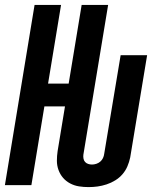

<svg xmlns="http://www.w3.org/2000/svg" viewBox="-22 -755 642 783"><path d="M339 8Q319 8 300 5Q281 2 264 -7Q247 -16 235 -30Q223 -44 216.5 -62Q210 -80 210 -99.5Q210 -119 213 -139L243 -321H159L106 0H-2L119 -735H227L174 -414H258L311 -735H419L318 -124Q317 -116 318.5 -108Q320 -100 325 -94.5Q330 -89 337.5 -86.5Q345 -84 353 -84Q362 -84 371 -87Q380 -90 387 -96Q394 -102 398 -110.5Q402 -119 403 -128L470 -530H578L509 -113Q505 -94 497.5 -76.5Q490 -59 477.5 -44.5Q465 -30 448 -19.5Q431 -9 412.5 -3Q394 3 376 5.5Q358 8 339 8Z"/></svg>

Font: Iosevka Curly SmBdExObl
Style: Regular
Weight: 600
Width: 7
Italic angle: -9°
Monospace: yes
Designer: Belleve Invis
Foundry: Belleve Invis
Version: Version 11.1.0; ttfautohint (v1.8.3)